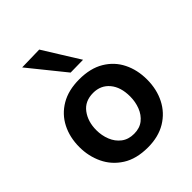

<svg xmlns="http://www.w3.org/2000/svg" viewBox="-220 -902 1038 1038"><g transform="rotate(-45 299.0 -383.0)"><path d="M301 12.5Q213 12.5 155 -24.5Q97 -61.5 68.5 -121.5Q40 -181.5 40 -251Q40 -325.5 70 -384.2Q100 -443 157.8 -477Q215.5 -511 298.5 -511Q383.5 -511 441.2 -476.5Q499 -442 528.2 -383.2Q557.5 -324.5 557.5 -251Q557.5 -176 527.2 -116.5Q497 -57 439.5 -22.2Q382 12.5 301 12.5ZM300.5 -92.5Q343.5 -92.5 371.8 -115Q400 -137.5 414 -173.8Q428 -210 428 -251Q428 -322.5 393 -364.2Q358 -406 300 -406Q236.5 -406 203 -361.2Q169.5 -316.5 169.5 -251Q169.5 -210 184 -173.8Q198.5 -137.5 227.8 -115Q257 -92.5 300.5 -92.5ZM291.5 -569.5Q251.5 -619.5 210 -670.5Q168.5 -721.5 126 -774.5L259.5 -777.5Q291.5 -726 323.5 -674.5Q355.5 -623 388 -571Z"/></g></svg>

Font: Heraclito SemiBold
Style: Regular
Weight: 600
Designer: Kostas Bartsokas (font) & Cristiano Sobral (main changes)
Foundry: Kostas Bartsokas (font) & Cristiano Sobral (main changes)
Version: Version 1.00;July 8, 2020;FontCreator 13.0.0.2655 64-bit